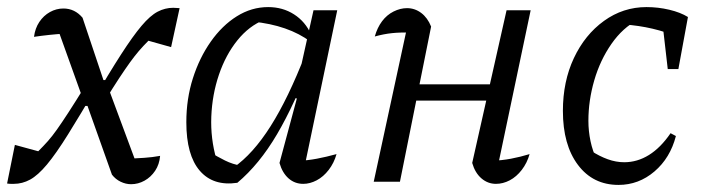

<svg xmlns="http://www.w3.org/2000/svg" viewBox="-23 -513 1987 542"><path d="M212 -231 132 -454 160 -418Q140 -417 116.5 -414.5Q93 -412 73 -409Q76 -433 88 -451Q100 -469 118 -479Q136 -489 156 -489Q172 -489 185.5 -482.5Q199 -476 210 -463L269 -287H284L257 -231ZM237 -225Q285 -307 318.5 -359Q352 -411 376.5 -440Q401 -469 422 -480Q443 -491 466 -491Q471 -491 475.5 -490.5Q480 -490 484 -490L460 -380L396 -398Q381 -383 369 -369Q357 -355 344 -337Q331 -319 313.5 -292.5Q296 -266 271 -225ZM282 -267 370 -30 341 -65Q362 -66 384.5 -67.5Q407 -69 429 -73Q427 -49 415 -31Q403 -13 385 -3Q367 7 347 7Q332 7 317.5 0Q303 -7 293 -20L224 -214H209L236 -267ZM253 -273Q203 -188 169 -133.5Q135 -79 109.5 -48.5Q84 -18 62 -6Q40 6 16 6Q12 6 7.5 6Q3 6 -3 5L19 -104L85 -86Q100 -101 112 -114.5Q124 -128 137.5 -147Q151 -166 170.5 -196Q190 -226 219 -273Z M647 3Q579 13 541 -31Q503 -75 503 -168Q503 -234 521.5 -292Q540 -350 572 -395.5Q604 -441 645.5 -467Q687 -493 734 -493Q775 -493 807 -472.5Q839 -452 855 -416L854 -395Q791 -442 690 -452L723 -457Q680 -440 647 -399Q614 -358 595 -302Q576 -246 573.5 -184Q571 -122 588 -63L567 -85Q590 -71 612 -60Q634 -49 659 -45L636 -40Q691 -78 741 -157Q791 -236 839 -360L857 -346Q809 -219 759 -134Q709 -49 647 3ZM833 -25 819 -59Q845 -60 871.5 -65Q898 -70 927 -78Q920 -53 905 -33.5Q890 -14 871 -4Q852 6 833 6Q809 6 791.5 -9.5Q774 -25 766 -53L815 -235L807 -237L862 -484H929Z M1377 6Q1354 6 1336 -9.5Q1318 -25 1310 -53L1407 -484H1475L1378 -23L1363 -59Q1393 -60 1419.5 -65Q1446 -70 1472 -78Q1465 -53 1450 -33.5Q1435 -14 1416 -4Q1397 6 1377 6ZM1032 0 1131 -458 1142 -421Q1108 -422 1084 -419.5Q1060 -417 1035 -410Q1042 -435 1055.5 -453Q1069 -471 1088 -480.5Q1107 -490 1126 -490Q1148 -490 1166 -476.5Q1184 -463 1194 -438L1106 0ZM1115 -229 1124 -275H1393L1384 -229Z M1723 9Q1651 9 1608.5 -47.5Q1566 -104 1566 -200Q1566 -283 1597 -349Q1628 -415 1682 -454Q1736 -493 1802 -493Q1835 -493 1866.5 -485.5Q1898 -478 1919 -465L1892 -408Q1823 -438 1738 -444L1778 -457Q1735 -435 1703 -389Q1671 -343 1654.5 -286Q1638 -229 1638 -172Q1638 -143 1644 -114.5Q1650 -86 1662 -62L1646 -87Q1669 -72 1692.5 -63.5Q1716 -55 1739 -55Q1776 -55 1809 -75.5Q1842 -96 1870 -137L1885 -129Q1869 -67 1824.5 -29Q1780 9 1723 9ZM1862 -318 1845 -466 1919 -465 1892 -318Z"/></svg>

Font: Piazzolla 24pt
Style: Italic
Weight: 400
Italic angle: -11.3°
Designer: Juan Pablo del Peral
Foundry: Huerta Tipografica
Version: Version 2.005